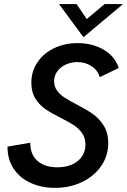

<svg xmlns="http://www.w3.org/2000/svg" viewBox="-20 -911 622 939"><path d="M16.6 -193.8 127.9 -212.9Q127.9 -154.8 163.6 -123.8Q199.2 -92.8 260.7 -92.8Q301.8 -92.8 332.8 -106.7Q363.8 -120.6 380.9 -145.8Q397.9 -170.9 397.9 -204.1Q397.9 -236.3 381.8 -259.5Q365.7 -282.7 341.8 -298.3Q317.9 -314 277.3 -334.5Q230.5 -357.9 201.9 -377.4Q173.3 -397 153.3 -428.5Q133.3 -460 133.3 -506.3Q133.3 -562 163.1 -606.2Q192.9 -650.4 244.4 -675.3Q295.9 -700.2 358.9 -700.2Q431.6 -700.2 486.6 -668.2Q541.5 -636.2 561 -578.6L467.8 -533.7Q458 -567.9 427.5 -587.6Q397 -607.4 357.9 -607.4Q328.6 -607.4 302.5 -595.7Q276.4 -584 260.5 -562.5Q244.6 -541 244.6 -513.7Q244.6 -487.8 259 -468Q273.4 -448.2 295.2 -434.1Q316.9 -419.9 355.5 -399.9Q404.8 -374 435.3 -352.5Q465.8 -331.1 487.5 -296.1Q509.3 -261.2 509.3 -211.4Q509.3 -148.4 474.4 -98.4Q439.5 -48.3 380.1 -20.3Q320.8 7.8 249.5 7.8Q185.1 7.8 132.1 -15.4Q79.1 -38.6 47.9 -84.2Q16.6 -129.9 16.6 -193.8ZM388.2 -729 268.6 -891.1H354.5L404.3 -817.9L491.7 -891.1H581.5Z"/></svg>

Font: Acari Sans SemiBold
Style: Italic
Weight: 600
Italic angle: -13°
Designer: Alfredo Marco Pradil and Stefan Peev
Foundry: Hanken Design Co.
Version: Version 1.045;January 11, 2019;FontCreator 11.5.0.2425 64-bi